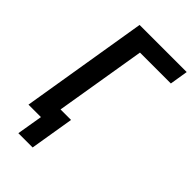

<svg xmlns="http://www.w3.org/2000/svg" viewBox="-265 -816 1046 1046"><g transform="rotate(45 257.5 -293.0)"><path d="M212 149H102L127 0H31L152 -735H515L498 -630H260L173 -105H254Z"/></g></svg>

Font: Iosevka Term Curly XBd Obl
Style: Regular
Weight: 800
Italic angle: -9°
Designer: Belleve Invis
Foundry: Belleve Invis
Version: Version 32.3.0